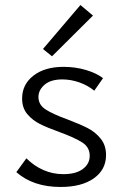

<svg xmlns="http://www.w3.org/2000/svg" viewBox="-20 -738 487 764"><path d="M151 -543 300 -718 350 -676 187 -514ZM218 -212Q168 -230 139 -244.5Q110 -259 89 -283.5Q68 -308 68 -346Q68 -402 113 -437Q158 -472 233 -472Q280 -472 322 -459.5Q364 -447 390 -427L355 -377Q330 -398 296 -410Q262 -422 228 -422Q182 -422 157.5 -401Q133 -380 133 -352Q133 -321 161.5 -302.5Q190 -284 248 -263Q298 -244 328.5 -228.5Q359 -213 380.5 -186.5Q402 -160 402 -121Q402 -63 353.5 -28.5Q305 6 221 6Q112 6 45 -53L85 -108Q115 -78 152.5 -61.5Q190 -45 232 -45Q282 -45 309.5 -65.5Q337 -86 337 -118Q337 -152 307.5 -171Q278 -190 218 -212Z"/></svg>

Font: Ysabeau SC
Style: Regular
Weight: 400
Designer: Christian Thalmann (Catharsis Fonts)
Version: Version 0.003